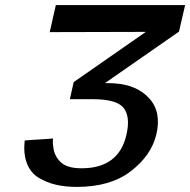

<svg xmlns="http://www.w3.org/2000/svg" viewBox="-20 -713 746 753"><path d="M77 -162Q96 -164 133 -166Q170 -168 188 -170Q186 -153 189 -137Q192 -103 217 -78Q242 -53 300 -53Q446 -53 476 -185Q492 -255 465 -289.5Q438 -324 344 -324H254L269 -391L552 -588L175 -587L199 -693H706L682 -589L393 -388V-387Q416 -387 430 -386Q518 -380 566 -326.5Q614 -273 593 -185Q573 -103 493 -41.5Q413 20 282 20Q236 20 199.5 11.5Q163 3 131.5 -16Q100 -35 85.5 -72.5Q71 -110 77 -162Z"/></svg>

Font: Coval
Style: Medium Italic
Weight: 500
Foundry: Context Ltd
Version: Version 001.000